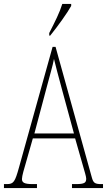

<svg xmlns="http://www.w3.org/2000/svg" viewBox="-22 -951 541 971"><path d="M227 -784V-771H232C270 -818 319 -886 338 -921V-931H293C279 -886 257 -843 227 -784ZM-2 0H165V-20H143C100 -20 89 -28 89 -46C89 -61 101 -101 109 -128L144 -251H358L398 -111C405 -86 414 -58 414 -48C414 -27 406 -20 362 -20H342V0H499V-20H492C458 -20 450 -25 442 -55L259 -714H244L74 -104C54 -32 47 -20 13 -20H-2ZM152 -276 214 -509C229 -567 245 -619 251 -653C259 -620 272 -570 293 -493L352 -276Z"/></svg>

Font: Noto Serif Devanagari ExtraCondensed Thin
Style: Regular
Weight: 100
Width: 2
Designer: Universal Thirst, Indian Type Foundry and the Monotype Design Team
Foundry: Monotype Imaging Inc.
Version: Version 2.004